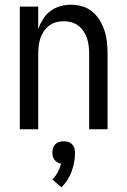

<svg xmlns="http://www.w3.org/2000/svg" viewBox="-20 -548 540 814"><path d="M64 0V-520H142V-425Q150 -447 162.5 -467Q175 -487 193.5 -501Q212 -515 235 -521.5Q258 -528 281 -528Q306 -528 329.5 -521Q353 -514 372 -498Q391 -482 403.5 -461Q416 -440 423.5 -416.5Q431 -393 433.5 -368.5Q436 -344 436 -320V0H358V-320Q358 -337 356 -353.5Q354 -370 349 -385.5Q344 -401 334.5 -415Q325 -429 312 -439Q299 -449 283 -453.5Q267 -458 250 -458Q233 -458 217 -453.5Q201 -449 188 -439Q175 -429 165.5 -415Q156 -401 151 -385.5Q146 -370 144 -353.5Q142 -337 142 -320V0ZM240 246 202 213Q216 199 225 181.5Q234 164 239 146Q231 145 223.5 140.5Q216 136 211 129.5Q206 123 204 115Q202 107 202 99Q202 89 205 79.5Q208 70 214.5 63.5Q221 57 230.5 54Q240 51 250 51Q260 51 269.5 54Q279 57 285.5 63.5Q292 70 295 79.5Q298 89 298 99Q298 119 294.5 139Q291 159 284 178Q277 197 266 214.5Q255 232 240 246Z"/></svg>

Font: Iosevka
Style: Regular
Weight: 400
Monospace: yes
Designer: Belleve Invis
Foundry: Belleve Invis
Version: Version 33.2.3; ttfautohint (v1.8.4)